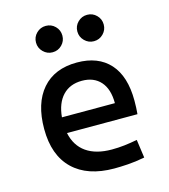

<svg xmlns="http://www.w3.org/2000/svg" viewBox="-111 -823 808 920"><g transform="rotate(-15 293.0 -362.5)"><path d="M342.8 9.8Q210.4 9.8 138.4 -59.8Q66.4 -129.4 66.4 -259.8Q66.4 -386.7 127.4 -457Q188.5 -527.3 299.8 -527.3Q404.8 -527.3 462.2 -463.9Q519.5 -400.4 519.5 -279.3Q519.5 -243.7 516.6 -212.9H167Q180.7 -147.9 228.5 -114.5Q276.4 -81.1 354.5 -81.1Q386.7 -81.1 418 -84.7Q449.2 -88.4 481.4 -94.7L494.1 -3.9Q448.2 4.9 410.2 7.3Q372.1 9.8 342.8 9.8ZM300.8 -436.5Q240.7 -436.5 205.1 -398.9Q169.4 -361.3 163.1 -292H425.8Q425.8 -361.8 392.6 -399.2Q359.4 -436.5 300.8 -436.5ZM406.2 -604.5Q379.4 -604.5 360.1 -623.8Q340.8 -643.1 340.8 -669.9Q340.8 -697.3 360.1 -716.3Q379.4 -735.4 406.2 -735.4Q433.6 -735.4 452.6 -716.3Q471.7 -697.3 471.7 -669.9Q471.7 -643.1 452.6 -623.8Q433.6 -604.5 406.2 -604.5ZM201.2 -604.5Q174.3 -604.5 155 -623.8Q135.7 -643.1 135.7 -669.9Q135.7 -697.3 155 -716.3Q174.3 -735.4 201.2 -735.4Q228.5 -735.4 247.6 -716.3Q266.6 -697.3 266.6 -669.9Q266.6 -643.1 247.6 -623.8Q228.5 -604.5 201.2 -604.5Z"/></g></svg>

Font: Caskaydia Cove
Style: Regular
Weight: 400
Monospace: yes
Designer: Aaron Bell
Foundry: Saja Typeworks
Version: Version 4.300; ttfautohint (v1.8.3)